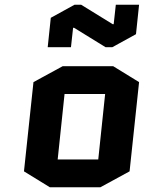

<svg xmlns="http://www.w3.org/2000/svg" viewBox="-20 -784 635 809"><path d="M526 -62 403 5H190L81 -62L121 -438L244 -505H457L566 -438ZM252 -388 223 -112H394L423 -388ZM292 -667H288L279 -585H181L194 -709L294 -764H322L455 -682H459L468 -764H566L553 -640L453 -585H425Z"/></svg>

Font: Quantico
Style: Bold Italic
Weight: 700
Italic angle: -12°
Designer: Matt Desmond
Foundry: MADtype
Version: Version 2.002